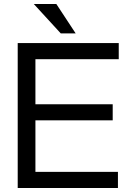

<svg xmlns="http://www.w3.org/2000/svg" viewBox="-20 -934 638 954"><path d="M68 -720H570V-640H156V-416H540V-336H156V-80H566V0H68ZM282 -768 148 -914H260L356 -768Z"/></svg>

Font: Aspekta Variable
Style: Regular
Weight: 400
Designer: Ivo Dolenc
Version: Version 2.100